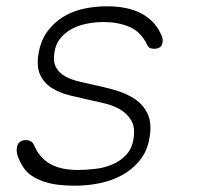

<svg xmlns="http://www.w3.org/2000/svg" viewBox="-20 -580 640 610"><path d="M218 10Q194 10 169.5 7.5Q145 5 122.5 -2Q100 -9 81 -21.5Q62 -34 50 -55Q43 -66 37 -82.5Q31 -99 34 -112Q35 -122 42.5 -128.5Q50 -135 62 -135Q70 -135 77 -131.5Q84 -128 88 -119Q105 -79 139 -59.5Q173 -40 227 -40Q254 -40 283 -43.5Q312 -47 337 -57.5Q362 -68 380.5 -87.5Q399 -107 404 -138Q410 -173 398.5 -194.5Q387 -216 366 -229.5Q345 -243 318 -250Q291 -257 266 -262Q234 -269 201.5 -277Q169 -285 144.5 -300.5Q120 -316 107.5 -342.5Q95 -369 103 -413Q110 -452 130.5 -480Q151 -508 180 -526Q209 -544 245 -552Q281 -560 319 -560Q387 -560 429.5 -537Q472 -514 491 -472Q495 -464 496.5 -457.5Q498 -451 496 -445Q495 -434 487.5 -429.5Q480 -425 470 -425Q462 -425 456.5 -427.5Q451 -430 448 -437Q427 -480 390.5 -495Q354 -510 310 -510Q281 -510 254.5 -504.5Q228 -499 207 -487.5Q186 -476 171.5 -458Q157 -440 153 -414Q148 -384 158 -366Q168 -348 187 -337.5Q206 -327 229.5 -321.5Q253 -316 275 -311Q309 -304 344.5 -294Q380 -284 407.5 -266Q435 -248 449 -218.5Q463 -189 455 -142Q448 -100 424.5 -71Q401 -42 368.5 -24Q336 -6 297 2Q258 10 218 10Z"/></svg>

Font: Maple Mono NL Thin
Style: Italic
Weight: 250
Italic angle: -10°
Monospace: yes
Designer: subframe7536
Version: Version 7.000